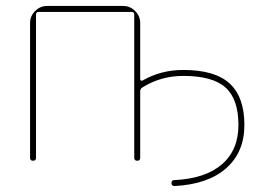

<svg xmlns="http://www.w3.org/2000/svg" viewBox="-20 -540 887 645"><path d="M81 -10V-463Q81 -486 98 -503Q115 -520 138 -520H394Q417 -520 434 -503Q451 -486 451 -463V-274Q451 -271 453.5 -269.5Q456 -268 458 -269Q520 -305 596 -305Q702 -305 751.5 -259.5Q801 -214 801 -120Q801 -29 740 25Q679 79 567 85Q556 85 556 75Q556 65 566 65Q670 60 725.5 12Q781 -36 781 -120Q781 -207 737.5 -246Q694 -285 596 -285Q520 -285 458 -246Q451 -242 451 -233V-10Q451 0 441 0Q431 0 431 -10V-491Q431 -500 422 -500H110Q101 -500 101 -491V-10Q101 0 91 0Q81 0 81 -10Z"/></svg>

Font: Rounded Mplus 1c Thin
Style: Regular
Weight: 250
Version: Version 1.059.20150529